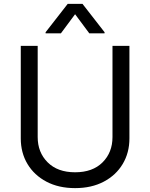

<svg xmlns="http://www.w3.org/2000/svg" viewBox="-20 -966 781 999"><path d="M565.3 -727.3H653.4V-245.7Q653.4 -171.2 618.4 -112.7Q583.5 -54.3 519.9 -20.8Q456.3 12.8 370.7 12.8Q285.2 12.8 221.6 -20.8Q158 -54.3 123 -112.7Q88.1 -171.2 88.1 -245.7V-727.3H176.1V-252.8Q176.1 -172.9 228 -121.3Q279.8 -69.6 370.7 -69.6Q462 -69.6 513.7 -121.3Q565.3 -172.9 565.3 -252.8ZM444.6 -792.6 370.7 -892 296.9 -792.6H217.3V-798.3L332.4 -946H409.1L524.1 -798.3V-792.6Z"/></svg>

Font: Inter Alia
Style: Regular
Weight: 400
Designer: Rasmus Andersson (Latin, Greek, Cyrillic etc.) and Evan from Shavian.info (Shavian, old style figures)
Foundry: Shavian.info
Version: Version 0.001;git-37ab20767